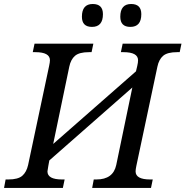

<svg xmlns="http://www.w3.org/2000/svg" viewBox="-41 -930 918 950"><path d="M848.1 -671.9H835Q787.1 -671.9 766.1 -653.8Q745.1 -635.7 737.8 -600.1L633.8 -109.9Q629.9 -91.3 629.9 -82Q629.9 -42 702.1 -42H714.8L706.1 0H415L422.9 -42H436Q519 -42 534.2 -113.8L613.8 -497.1L203.1 -136.2L198.2 -109.9Q193.8 -85.9 193.8 -82Q193.8 -42 266.1 -42H278.8L270 0H-21L-13.2 -42H0Q48.3 -42 69.3 -60.3Q90.3 -78.6 98.1 -113.8L202.1 -604Q206.1 -622.6 206.1 -631.8Q206.1 -671.9 133.8 -671.9H121.1L129.9 -713.9H420.9L412.1 -671.9H398.9Q351.1 -671.9 330.1 -653.8Q309.1 -635.7 301.8 -600.1L222.2 -217.8L631.8 -577.1L638.2 -604Q642.1 -620.6 642.1 -631.8Q642.1 -671.9 569.8 -671.9H557.1L565.9 -713.9H856.9ZM414.1 -796.9Q364.3 -796.9 364.3 -847.2Q364.3 -910.2 418 -910.2Q468.3 -910.2 468.3 -859.9Q468.3 -796.9 414.1 -796.9ZM604 -796.9Q554.2 -796.9 554.2 -847.2Q554.2 -910.2 607.9 -910.2Q658.2 -910.2 658.2 -859.9Q658.2 -796.9 604 -796.9Z"/></svg>

Font: Droid Serif
Style: Italic
Weight: 400
Italic angle: -12°
Designer: Monotype Design team
Foundry: Monotype Imaging Inc.
Version: Version 1.03